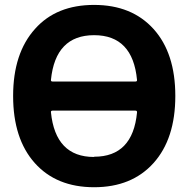

<svg xmlns="http://www.w3.org/2000/svg" viewBox="-20 -784 773 793"><path d="M190.4 -454.1Q189.5 -447.3 197.3 -447.3H539.1Q546.9 -447.3 545.9 -454.1Q528.3 -638.7 368.7 -638.7Q209 -638.7 190.4 -454.1ZM197.3 -327.1Q189.5 -327.1 190.4 -320.3Q209 -135.7 368.2 -135.7Q368.2 -135.7 369.1 -136.7Q528.3 -136.7 545.9 -319.3Q546.9 -327.1 539.1 -327.1ZM125 -665Q212.9 -763.7 368.7 -763.7Q524.4 -763.7 614.3 -664.1Q704.1 -564.5 704.1 -387.7Q704.1 -210.9 614.3 -110.8Q524.4 -10.7 368.7 -10.7Q212.9 -10.7 123.5 -110.8Q34.2 -210.9 34.2 -387.7Q34.2 -564.5 125 -665Z"/></svg>

Font: Gen Jyuu Gothic Bold
Style: Bold
Weight: 700
Designer: [Source Han Sans]
Ryoko NISHIZUKA  (kana & ideographs); Paul D. Hunt (Latin, Greek & Cyrillic); Wenlong ZHANG  (bopomofo
Version: Version 1.002.20150607